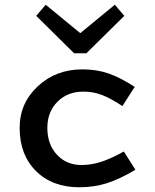

<svg xmlns="http://www.w3.org/2000/svg" viewBox="-20 -777 654 811"><path d="M332 -390Q265 -390 222.5 -347Q180 -304 180 -237Q180 -167 220.5 -123.5Q261 -80 324 -80Q365 -80 406 -93Q447 -106 503 -137L552 -60Q485 -20 431 -3Q377 14 315 14Q201 14 132 -54.5Q63 -123 63 -237Q63 -341 139.5 -412.5Q216 -484 328 -484Q389 -484 439 -466.5Q489 -449 549 -410L497 -329Q447 -362 410.5 -376Q374 -390 332 -390ZM465 -757 505 -710 345 -552H293L133 -710L173 -757L319 -637Z"/></svg>

Font: Intel One Mono Medium
Style: Regular
Weight: 500
Monospace: yes
Designer: Fred Shallcrass
Foundry: Frere-Jones Type LLC
Version: Version 1.400;hotconv 1.1.0;makeotfexe 2.6.0;FJTRelease1.4